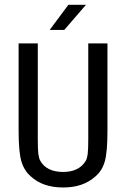

<svg xmlns="http://www.w3.org/2000/svg" viewBox="-20 -790 540 821"><path d="M59.6 -231.4V-604.5H141.6V-194.3Q141.6 -150.4 144 -131.3Q146.5 -112.3 152.3 -102.5Q165 -79.1 189.9 -66.9Q214.8 -54.7 250 -54.7Q284.2 -54.7 308.6 -66.9Q333 -79.1 346.7 -102.5Q352.5 -112.3 355 -131.3Q357.4 -150.4 357.4 -193.4V-604.5H439.5V-231.4Q439.5 -139.6 428.2 -100.1Q417 -60.5 388.7 -36.1Q361.3 -11.7 327.1 0Q293 11.7 250 11.7Q207 11.7 172.4 0Q137.7 -11.7 111.3 -36.1Q83 -60.5 71.3 -100.6Q59.6 -140.6 59.6 -231.4ZM272.5 -769.5H347.7L254.9 -662.1H192.4Z"/></svg>

Font: BabelStone Marchen
Style: Regular
Weight: 400
Designer: Andrew West
Foundry: Andrew West
Version: Version 9.003 2021-11-11